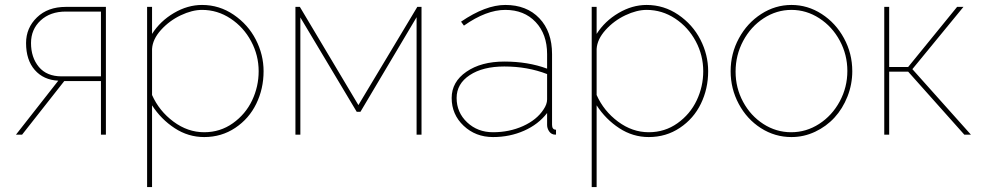

<svg xmlns="http://www.w3.org/2000/svg" viewBox="-20 -547 3999 780"><path d="M44.9 0 216.8 -219.2Q156.7 -222.2 121.3 -262.7Q85.9 -303.2 85.9 -372.1Q85.9 -433.6 130.1 -476.3Q174.3 -519 247.1 -519H410.2V0H390.1V-217.8H241.2L69.8 0ZM230 -236.8H390.1V-500H247.1Q184.1 -500 145 -463.9Q106 -427.7 106 -372.1Q106 -313.5 137.9 -275.1Q169.9 -236.8 230 -236.8Z M597.7 -119.1V212.9H577.6V-519H597.7V-409.2Q630.9 -461.4 686.5 -494.1Q742.2 -526.9 800.8 -526.9Q871.1 -526.9 929.4 -487.1Q987.8 -447.3 1019.3 -386Q1050.8 -324.7 1050.8 -257.8Q1050.8 -186.5 1021.2 -125.7Q991.7 -64.9 935.8 -27.6Q879.9 9.8 809.6 9.8Q744.6 9.8 689.5 -26.4Q634.3 -62.5 597.7 -119.1ZM1030.8 -257.8Q1030.8 -322.3 1000.2 -379.4Q969.7 -436.5 916.5 -471.7Q863.3 -506.8 800.8 -506.8Q760.7 -506.8 714.4 -484.9Q668 -462.9 634 -425.3Q600.1 -387.7 597.7 -348.1V-161.1Q626.5 -96.2 684.6 -53Q742.7 -9.8 809.6 -9.8Q874.5 -9.8 926 -46.4Q977.5 -83 1004.2 -139.2Q1030.8 -195.3 1030.8 -257.8Z M1180.2 0V-519H1198.2L1436 -120.1L1675.3 -519H1692.4V0H1672.4V-477.1L1444.3 -92.8H1429.2L1200.2 -476.1V0Z M1814.9 -148.9Q1814.9 -214.4 1874.8 -255.6Q1934.6 -296.9 2028.8 -296.9Q2125 -296.9 2202.6 -268.1V-327.1Q2202.6 -408.2 2156 -457.5Q2109.4 -506.8 2032.7 -506.8Q1955.6 -506.8 1864.7 -442.9L1853 -459Q1952.6 -526.9 2032.7 -526.9Q2119.6 -526.9 2171.1 -472.9Q2222.7 -418.9 2222.7 -327.1V-40Q2222.7 -20 2238.8 -20V0Q2228 0 2225.1 -2Q2215.3 -5.4 2209 -16.4Q2202.6 -27.3 2202.6 -40V-87.9Q2167 -41.5 2108.9 -15.9Q2050.8 9.8 1982.9 9.8Q1912.1 9.8 1863.5 -36.1Q1814.9 -82 1814.9 -148.9ZM2188 -102.1Q2202.6 -123.5 2202.6 -143.1V-246.1Q2123 -276.9 2028.8 -276.9Q1941.4 -276.9 1888.2 -241.7Q1835 -206.5 1835 -148.9Q1835 -90.3 1877.7 -50Q1920.4 -9.8 1982.9 -9.8Q2049.3 -9.8 2105 -34.9Q2160.6 -60.1 2188 -102.1Z M2403.8 -119.1V212.9H2383.8V-519H2403.8V-409.2Q2437 -461.4 2492.7 -494.1Q2548.3 -526.9 2606.9 -526.9Q2677.2 -526.9 2735.6 -487.1Q2793.9 -447.3 2825.4 -386Q2856.9 -324.7 2856.9 -257.8Q2856.9 -186.5 2827.4 -125.7Q2797.9 -64.9 2741.9 -27.6Q2686 9.8 2615.7 9.8Q2550.8 9.8 2495.6 -26.4Q2440.4 -62.5 2403.8 -119.1ZM2836.9 -257.8Q2836.9 -322.3 2806.4 -379.4Q2775.9 -436.5 2722.7 -471.7Q2669.4 -506.8 2606.9 -506.8Q2566.9 -506.8 2520.5 -484.9Q2474.1 -462.9 2440.2 -425.3Q2406.2 -387.7 2403.8 -348.1V-161.1Q2432.6 -96.2 2490.7 -53Q2548.8 -9.8 2615.7 -9.8Q2680.7 -9.8 2732.2 -46.4Q2783.7 -83 2810.3 -139.2Q2836.9 -195.3 2836.9 -257.8Z M2948.2 -257.8Q2948.2 -329.6 2981.9 -391.6Q3015.6 -453.6 3072.5 -490.2Q3129.4 -526.9 3195.3 -526.9Q3261.2 -526.9 3318.1 -490.2Q3375 -453.6 3408.7 -391.6Q3442.4 -329.6 3442.4 -257.8Q3442.4 -204.6 3422.9 -155Q3403.3 -105.5 3370.1 -69.3Q3336.9 -33.2 3291.3 -11.7Q3245.6 9.8 3195.3 9.8Q3127.9 9.8 3071 -26.6Q3014.2 -63 2981.2 -124.8Q2948.2 -186.5 2948.2 -257.8ZM3422.4 -258.8Q3422.4 -324.7 3391.6 -381.8Q3360.8 -439 3308.3 -472.9Q3255.9 -506.8 3195.3 -506.8Q3134.8 -506.8 3082.3 -472.7Q3029.8 -438.5 2999 -380.6Q2968.3 -322.8 2968.3 -255.9Q2968.3 -189.9 2998.8 -133.3Q3029.3 -76.7 3081.3 -43.2Q3133.3 -9.8 3194.3 -9.8Q3255.4 -9.8 3307.9 -43.7Q3360.4 -77.6 3391.4 -135Q3422.4 -192.4 3422.4 -258.8Z M3572.3 0V-519H3592.3V-274.9H3669.4L3868.2 -519H3894L3686.5 -266.1L3924.3 0H3897.5L3669.4 -255.9H3592.3V0Z"/></svg>

Font: Rawline Thin
Style: Regular
Weight: 250
Designer: Matt McInerney, Pablo Impallari, Rodrigo Fuenzalida
Foundry: Matt McInerney, Pablo Impallari, Rodrigo Fuenzalida
Version: Version 4.020;PS 004.020;hotconv 1.0.88;makeotf.lib2.5.64775